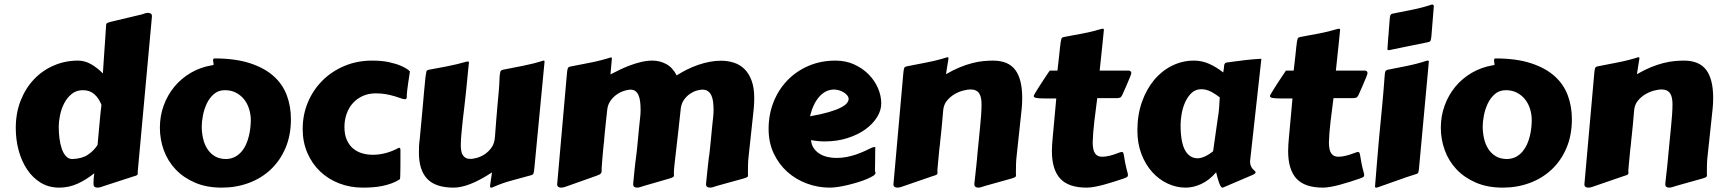

<svg xmlns="http://www.w3.org/2000/svg" viewBox="-20 -817 7727 862"><path d="M428.2 -277.8Q429.7 -293.5 431.4 -310.5Q433.1 -327.6 435.5 -346.2Q424.3 -375.5 403.8 -393.8Q383.3 -412.1 352.5 -412.1Q322.3 -412.1 301.3 -394.8Q280.3 -377.4 267.6 -352.1Q254.9 -326.7 249.3 -298.6Q243.7 -270.5 243.7 -249Q243.7 -222.7 246.8 -196.8Q250 -170.9 257.1 -149.9Q264.2 -128.9 275.9 -116Q287.6 -103 305.2 -103Q348.1 -104.5 375 -122.6Q401.9 -140.6 418 -166.5ZM598.6 -49.3Q598.6 -48.3 598.4 -47.1Q598.1 -45.9 598.1 -44.9Q598.1 -42.5 598.4 -41Q598.6 -39.6 598.6 -38.1Q598.6 -33.7 595.5 -31Q592.3 -28.3 579.1 -24.9L448.2 17.6Q442.9 19.5 434.1 22.5Q425.3 25.4 417 25.4Q410.2 25.4 405 22Q399.9 18.6 399.9 9.3Q399.9 0.5 400.1 -4.9Q400.4 -10.3 400.6 -14.9Q400.9 -19.5 401.6 -24.9Q402.3 -30.3 403.3 -39.1Q366.7 -9.8 327.9 7.8Q289.1 25.4 246.1 25.4Q199.2 25.4 162.8 3.2Q126.5 -19 101.6 -56.4Q76.7 -93.8 63.7 -141.8Q50.8 -189.9 50.8 -242.2Q50.8 -310.1 73 -366Q95.2 -421.9 133.3 -461.7Q171.4 -501.5 222.2 -523.2Q272.9 -544.9 330.1 -544.9Q360.8 -544.9 388.9 -528.8Q417 -512.7 441.9 -487.3Q443.4 -511.2 445.3 -539.3Q447.3 -567.4 449.2 -596.4Q451.2 -625.5 453.1 -653.8Q455.1 -682.1 456.5 -705.6Q456.5 -710 459.7 -712.6Q462.9 -715.3 476.1 -718.8L613.3 -751.5Q618.7 -752.4 627.4 -755.9Q636.2 -759.3 644.5 -759.3Q650.9 -759.3 656.5 -756.3Q662.1 -753.4 662.1 -745.1Q662.1 -744.1 661.9 -741Q661.6 -737.8 661.6 -736.8Z M976.1 25.4Q907.2 25.4 855.2 2.9Q803.2 -19.5 768.1 -56.9Q732.9 -94.2 715.3 -142.8Q697.8 -191.4 697.8 -243.7Q697.8 -295.9 714.8 -343Q731.9 -390.1 762.7 -427.5Q793.5 -464.8 836.4 -490Q879.4 -515.1 931.2 -523.9Q939 -524.4 939 -527.3Q939 -532.7 937.7 -537.4Q936.5 -542 936.5 -545.4Q936.5 -550.8 938.5 -552.7Q940.4 -554.7 942.9 -554.7Q1036.1 -554.7 1101.6 -533.4Q1167 -512.2 1208 -475.6Q1249 -439 1267.6 -389.2Q1286.1 -339.4 1286.1 -282.2Q1286.1 -209.5 1261.7 -152.3Q1237.3 -95.2 1195.1 -55.7Q1152.8 -16.1 1096.4 4.6Q1040 25.4 976.1 25.4ZM885.7 -249Q885.7 -222.7 891.4 -196.8Q897 -170.9 909.9 -149.9Q922.9 -128.9 943.8 -116Q964.8 -103 996.1 -103Q1018.6 -104 1035.4 -113Q1052.2 -122.1 1064.5 -136.5Q1076.7 -150.9 1084.7 -168.9Q1092.8 -187 1097.4 -206.3Q1102.1 -225.6 1104 -244.1Q1106 -262.7 1106 -277.8Q1106 -303.2 1098.4 -327.6Q1090.8 -352.1 1076.2 -370.6Q1061.5 -389.2 1039.8 -400.6Q1018.1 -412.1 989.7 -412.1Q960.4 -412.1 940.4 -394.8Q920.4 -377.4 908.4 -352.1Q896.5 -326.7 891.1 -298.6Q885.7 -270.5 885.7 -249Z M1338.9 -238.3Q1338.9 -302.2 1362.5 -358.2Q1386.2 -414.1 1428 -455.6Q1469.7 -497.1 1526.6 -521Q1583.5 -544.9 1650.4 -544.9Q1695.8 -544.9 1728 -537.6Q1760.3 -530.3 1780.8 -521.2Q1801.3 -512.2 1810.8 -504.6Q1820.3 -497.1 1820.3 -496.6Q1820.3 -493.7 1818.1 -480.2Q1815.9 -466.8 1813.2 -449Q1810.5 -431.2 1808.3 -412.4Q1806.2 -393.6 1806.2 -379.9Q1806.2 -377.4 1804.7 -374.5Q1803.2 -371.6 1796.9 -371.6Q1791 -371.6 1779.8 -375.7Q1768.6 -379.9 1752.2 -384.8Q1735.8 -389.6 1714.6 -393.8Q1693.4 -397.9 1667.5 -397.9Q1635.3 -397.9 1609.4 -386.5Q1583.5 -375 1564.9 -354.7Q1546.4 -334.5 1536.4 -306.6Q1526.4 -278.8 1526.4 -246.6Q1526.4 -212.9 1536.9 -189.2Q1547.4 -165.5 1564.9 -150.6Q1582.5 -135.7 1605.5 -128.9Q1628.4 -122.1 1653.8 -122.1Q1683.1 -122.1 1712.9 -130.1Q1742.7 -138.2 1769 -152.8Q1770 -153.3 1772.9 -153.3Q1775.4 -153.3 1776.6 -150.9Q1777.8 -148.4 1777.8 -141.6Q1777.8 -126 1777.8 -103.8Q1777.8 -81.5 1777.6 -61.3Q1777.3 -41 1776.9 -26.9Q1776.4 -12.7 1775.9 -12.7Q1758.3 -1 1737.8 6.3Q1717.3 13.7 1695.6 18.1Q1673.8 22.5 1651.9 23.9Q1629.9 25.4 1609.4 25.4Q1552.2 25.4 1502.9 6.3Q1453.6 -12.7 1417.2 -47.4Q1380.9 -82 1359.9 -130.6Q1338.9 -179.2 1338.9 -238.3Z M2378.9 -60.5Q2377.4 -44.4 2375 -38.3Q2372.6 -32.2 2364.3 -30.3Q2322.8 -18.6 2277.6 -6.6Q2232.4 5.4 2189.9 24.9Q2188.5 25.4 2185.5 25.4Q2181.6 25.4 2180.9 23.4Q2180.2 21.5 2180.2 19Q2180.2 18.1 2180.4 15.6Q2180.7 13.2 2181.6 6.6Q2182.6 0 2184.3 -11.7Q2186 -23.4 2189 -43Q2134.3 -7.3 2092 9Q2049.8 25.4 2017.1 25.4Q1935.5 25.4 1898.2 -13.9Q1860.8 -53.2 1860.8 -131.3Q1860.8 -145.5 1861.3 -160.4Q1861.8 -175.3 1864.3 -190.9Q1869.6 -248.5 1873.5 -289.8Q1877.4 -331.1 1879.9 -359.9Q1882.3 -388.7 1884 -407Q1885.7 -425.3 1887 -437.5Q1888.2 -449.7 1888.9 -457.8Q1889.6 -465.8 1890.6 -473.6Q1892.6 -489.3 1894.3 -495.6Q1896 -502 1905.3 -503.9Q1928.2 -508.3 1949 -512Q1969.7 -515.6 1990 -519.8Q2010.3 -523.9 2031.2 -528.8Q2052.2 -533.7 2075.7 -540.5Q2076.7 -540.5 2077.6 -540.8Q2078.6 -541 2079.6 -541Q2085.4 -541 2085.4 -537.1V-536.1Q2083.5 -519.5 2082 -504.9Q2080.6 -490.2 2079.1 -474.9Q2077.6 -459.5 2075.9 -441.9Q2074.2 -424.3 2071.8 -401.1Q2069.3 -377.9 2065.9 -347.7Q2062.5 -317.4 2057.6 -277.3Q2054.7 -248 2051.8 -219Q2048.8 -189.9 2048.8 -165Q2048.8 -151.4 2050.8 -139.9Q2052.7 -128.4 2057.9 -120.4Q2063 -112.3 2071.3 -107.9Q2079.6 -103.5 2092.8 -103.5Q2103 -103.5 2120.6 -108.2Q2138.2 -112.8 2155.8 -124.3Q2173.3 -135.7 2186.8 -154.5Q2200.2 -173.3 2202.1 -202.1Q2205.6 -250.5 2208.3 -283Q2210.9 -315.4 2212.9 -337.6Q2214.8 -359.9 2216.3 -375Q2217.8 -390.1 2219 -404.1Q2220.2 -418 2221.2 -433.8Q2222.2 -449.7 2223.1 -473.6Q2224.6 -489.7 2226.8 -495.8Q2229 -502 2237.8 -503.9Q2282.2 -512.7 2328.6 -521.7Q2375 -530.8 2419.4 -544.9Q2423.3 -544.9 2424.1 -543.7Q2424.8 -542.5 2424.8 -540Z M3198.2 17.6Q3192.9 19 3184.1 22.2Q3175.3 25.4 3167 25.4Q3160.2 25.4 3155 22Q3149.9 18.6 3149.9 10.3V7.3Q3153.3 -28.3 3155.8 -50.5Q3158.2 -72.8 3159.7 -86.4Q3161.1 -100.1 3162.1 -107.2Q3163.1 -114.3 3164.1 -120.4Q3165 -126.5 3165.8 -133.8Q3166.5 -141.1 3168 -154.5Q3169.4 -168 3171.6 -190.2Q3173.8 -212.4 3177.2 -248.5Q3179.2 -268.1 3181.4 -287.4Q3183.6 -306.6 3183.6 -322.8Q3183.6 -343.3 3181.4 -360.1Q3179.2 -377 3173.6 -388.9Q3168 -400.9 3158.2 -407.7Q3148.4 -414.6 3133.3 -414.6Q3124 -414.6 3109.1 -410.6Q3094.2 -406.7 3079.1 -396.7Q3064 -386.7 3051.8 -370.4Q3039.6 -354 3036.1 -329.1V-327.1Q3030.3 -271.5 3025.6 -230.7Q3021 -189.9 3017.6 -160.6Q3014.2 -131.3 3012 -111.8Q3009.8 -92.3 3008.3 -78.9Q3006.8 -65.4 3006.1 -56.6Q3005.4 -47.9 3005.4 -40Q3005.4 -36.1 3005.6 -33.4Q3005.9 -30.8 3005.9 -28.8Q3005.9 -24.9 3002.2 -22.2Q2998.5 -19.5 2985.8 -15.6L2871.1 17.6Q2865.7 19 2856.9 22.2Q2848.1 25.4 2839.8 25.4Q2833 25.4 2827.9 22Q2822.8 18.6 2822.8 10.3V7.3Q2826.2 -28.3 2828.4 -50.5Q2830.6 -72.8 2832.3 -86.4Q2834 -100.1 2835 -107.2Q2835.9 -114.3 2836.7 -120.4Q2837.4 -126.5 2838.4 -133.8Q2839.4 -141.1 2840.6 -154.5Q2841.8 -168 2844 -190.2Q2846.2 -212.4 2849.6 -248.5Q2851.6 -268.1 2853.8 -287.4Q2856 -306.6 2856 -322.8Q2856 -343.3 2854 -360.1Q2852.1 -377 2846.9 -388.9Q2841.8 -400.9 2833 -407.7Q2824.2 -414.6 2810.5 -414.6Q2800.8 -414.6 2783.9 -409.7Q2767.1 -404.8 2750.2 -393.6Q2733.4 -382.3 2720.5 -364Q2707.5 -345.7 2705.6 -318.8Q2701.7 -282.7 2699.2 -259.5Q2696.8 -236.3 2695.3 -221.4Q2693.8 -206.5 2693.1 -197.5Q2692.4 -188.5 2691.9 -180.7Q2691.4 -178.7 2690.4 -169.7Q2689.5 -160.6 2688.2 -148.2Q2687 -135.7 2685.8 -121.3Q2684.6 -106.9 2683.6 -94.5Q2682.6 -82 2681.9 -73Q2681.2 -64 2681.2 -62V-53.2Q2681.2 -48.3 2680.7 -44.9Q2680.2 -41.5 2677.7 -38.6Q2675.3 -35.6 2670.7 -33.2Q2666 -30.8 2657.7 -27.8L2529.8 17.6Q2524.4 19.5 2515.6 22.5Q2506.8 25.4 2498.5 25.4Q2491.7 25.4 2486.6 22Q2481.4 18.6 2481.4 10.3L2525.4 -487.8Q2526.9 -503.9 2529.1 -510Q2531.2 -516.1 2540 -518.1Q2584.5 -526.9 2630.9 -535.9Q2677.2 -544.9 2721.7 -559.1Q2725.6 -559.1 2726.3 -557.9Q2727.1 -556.6 2727.1 -554.2L2720.7 -482.9Q2738.8 -492.2 2761.2 -503.2Q2783.7 -514.2 2808.3 -523.4Q2833 -532.7 2858.6 -538.8Q2884.3 -544.9 2908.7 -544.9Q2942.4 -544.9 2970.9 -529.5Q2999.5 -514.2 3018.1 -478.5Q3040 -492.7 3064.7 -504.9Q3089.4 -517.1 3115 -525.9Q3140.6 -534.7 3166.5 -539.6Q3192.4 -544.4 3216.8 -544.4Q3247.6 -544.4 3274.9 -535.6Q3302.2 -526.9 3322.5 -506.8Q3342.8 -486.8 3354.5 -454.8Q3366.2 -422.9 3366.2 -377Q3366.2 -365.2 3365.7 -352.8Q3365.2 -340.3 3363.8 -327.1L3341.3 -118.2Q3338.9 -97.7 3338.4 -80.3Q3337.9 -63 3337.9 -40Q3337.9 -36.1 3338.1 -33.4Q3338.4 -30.8 3338.4 -28.8Q3338.4 -24.4 3334.7 -22Q3331.1 -19.5 3318.4 -15.6Z M3731 -544.9Q3777.3 -544.9 3815.2 -527.6Q3853 -510.3 3880.1 -482.7Q3907.2 -455.1 3921.9 -420.9Q3936.5 -386.7 3936.5 -352.5Q3936.5 -322.3 3918 -291.7Q3899.4 -261.2 3866 -236.8Q3832.5 -212.4 3785.6 -197.3Q3738.8 -182.1 3682.6 -182.1Q3653.3 -182.1 3621.1 -188Q3623 -167 3633.3 -151.9Q3643.6 -136.7 3659.2 -127Q3674.8 -117.2 3694.6 -112.5Q3714.4 -107.9 3735.4 -107.9Q3758.8 -107.9 3780.5 -112.1Q3802.2 -116.2 3822.3 -123Q3842.3 -129.9 3860.8 -138.2Q3879.4 -146.5 3896 -154.8Q3900.4 -155.8 3903.6 -156.5Q3906.7 -157.2 3909.7 -157.2Q3909.7 -157.2 3909.4 -149.4Q3909.2 -141.6 3909.2 -127.4Q3909.2 -113.3 3908.9 -93.3Q3908.7 -73.2 3908.2 -48.8Q3909.7 -46.4 3910.2 -43.9Q3910.6 -41.5 3910.6 -40Q3910.6 -34.2 3899.9 -27.3Q3889.2 -20.5 3871.8 -13.2Q3854.5 -5.9 3832.3 1Q3810.1 7.8 3787.1 13.4Q3764.2 19 3742.7 22.2Q3721.2 25.4 3705.1 25.4Q3652.3 25.4 3602.8 7.1Q3553.2 -11.2 3514.9 -45.4Q3476.6 -79.6 3453.6 -128.4Q3430.7 -177.2 3430.7 -238.3Q3430.7 -302.2 3452.6 -358.2Q3474.6 -414.1 3514.4 -455.6Q3554.2 -497.1 3609.4 -521Q3664.6 -544.9 3731 -544.9ZM3725.1 -415Q3705.1 -415 3688.2 -406.5Q3671.4 -397.9 3657.5 -382.1Q3643.6 -366.2 3633.3 -344Q3623 -321.8 3616.7 -294.9Q3667 -303.7 3700.2 -313.5Q3733.4 -323.2 3753.4 -333.3Q3773.4 -343.3 3781.7 -353.3Q3790 -363.3 3790 -372.6Q3790 -381.3 3783.4 -389.2Q3776.9 -397 3767.1 -402.8Q3757.3 -408.7 3745.8 -411.9Q3734.4 -415 3725.1 -415Z M4402.8 17.6Q4397.5 19 4388.7 22.2Q4379.9 25.4 4371.6 25.4Q4364.7 25.4 4359.6 22Q4354.5 18.6 4354.5 10.3V7.3Q4357.4 -19 4359.4 -37.4Q4361.3 -55.7 4363 -70.6Q4364.7 -85.4 4366 -100.3Q4367.2 -115.2 4369.1 -135Q4371.1 -154.8 4373.8 -181.9Q4376.5 -209 4380.4 -249.5Q4382.8 -274.4 4384.8 -300.3Q4386.7 -326.2 4386.7 -348.1Q4386.7 -362.8 4384.5 -375.2Q4382.3 -387.7 4376.7 -396.7Q4371.1 -405.8 4361.3 -410.6Q4351.6 -415.5 4336.4 -415.5Q4325.2 -415.5 4305.4 -410.6Q4285.6 -405.8 4266.1 -394.5Q4246.6 -383.3 4231.4 -365Q4216.3 -346.7 4214.4 -319.8Q4211.4 -283.7 4209 -258.1Q4206.5 -232.4 4204.6 -214.6Q4202.6 -196.8 4201.4 -185.5Q4200.2 -174.3 4199.7 -166.5Q4199.2 -164.6 4198.2 -155.8Q4197.3 -147 4196 -134.8Q4194.8 -122.6 4193.6 -108.9Q4192.4 -95.2 4191.2 -83Q4189.9 -70.8 4189.2 -62Q4188.5 -53.2 4188.5 -51.3Q4188.5 -47.4 4188.7 -44.7Q4189 -42 4189 -39.6Q4189 -35.6 4185.3 -33Q4181.6 -30.3 4168.9 -26.9L4039.6 17.6Q4034.2 19.5 4025.4 22.5Q4016.6 25.4 4008.3 25.4Q4001.5 25.4 3996.3 22Q3991.2 18.6 3991.2 10.3L4035.6 -488.8Q4037.1 -504.9 4039.3 -511Q4041.5 -517.1 4050.3 -519Q4094.7 -527.8 4141.6 -536.9Q4188.5 -545.9 4232.9 -560.1Q4236.8 -560.1 4237.5 -558.8Q4238.3 -557.6 4238.3 -555.2Q4238.3 -554.2 4238 -552.2Q4237.8 -550.3 4236.6 -543.5Q4235.4 -536.6 4233.2 -522.7Q4231 -508.8 4227.1 -483.9Q4260.7 -503.4 4290.3 -515.4Q4319.8 -527.3 4345.9 -533.9Q4372.1 -540.5 4395 -542.7Q4418 -544.9 4438 -544.9Q4506.8 -544.9 4538.1 -503.2Q4569.3 -461.4 4569.3 -377.9Q4569.3 -366.2 4568.8 -353.8Q4568.4 -341.3 4566.9 -328.1L4544.4 -118.2Q4542 -97.7 4541.5 -80.3Q4541 -63 4541 -40Q4541 -36.1 4541.3 -33.4Q4541.5 -30.8 4541.5 -28.8Q4541.5 -24.4 4537.8 -22Q4534.2 -19.5 4521.5 -15.6Z M4906.2 -376.5Q4899.4 -325.2 4893.3 -274.2Q4887.2 -223.1 4885.7 -178.7Q4885.7 -159.7 4888.7 -147Q4891.6 -134.3 4897.2 -127Q4902.8 -119.6 4910.6 -116.5Q4918.5 -113.3 4928.2 -113.3Q4943.8 -113.3 4962.4 -117.9Q4981 -122.6 4999.5 -129.9Q5005.4 -132.3 5009.5 -133.5Q5013.7 -134.8 5016.6 -134.8Q5021.5 -134.8 5023.2 -130.4Q5024.9 -126 5026.6 -115Q5028.3 -104 5031.7 -85.4Q5035.2 -66.9 5043 -38.6Q5043.5 -36.1 5043.7 -34.4Q5043.9 -32.7 5043.9 -31.2Q5043.9 -24.4 5038.8 -21.5Q5033.7 -18.6 5022 -14.6Q5002 -7.8 4979.7 -0.7Q4957.5 6.3 4935.8 12.2Q4914.1 18.1 4894 21.7Q4874 25.4 4858.9 25.4Q4777.3 25.4 4740 -15.1Q4702.6 -55.7 4702.6 -138.7Q4702.6 -152.8 4703.6 -167.7Q4704.6 -182.6 4706.1 -198.7Q4710.9 -247.6 4714.6 -291.3Q4718.3 -335 4722.2 -375H4670.9Q4644.5 -375 4632.8 -377.2Q4621.1 -379.4 4621.1 -386.2Q4621.1 -388.2 4626 -396.7Q4630.9 -405.3 4638.4 -417.2Q4646 -429.2 4654.8 -442.9Q4663.6 -456.5 4671.6 -468.5Q4679.7 -480.5 4685.5 -489.3Q4691.4 -498 4692.9 -500H4727.5Q4731.9 -537.1 4734.6 -562.3Q4737.3 -587.4 4739 -604Q4740.7 -620.6 4742.2 -629.6Q4743.7 -638.7 4745.4 -643.1Q4747.1 -647.5 4749.8 -648.7Q4752.4 -649.9 4756.8 -650.9Q4778.8 -655.3 4799.3 -658.9Q4819.8 -662.6 4840.3 -666.5Q4860.8 -670.4 4882.1 -675.5Q4903.3 -680.7 4926.3 -687.5Q4927.7 -687.5 4928.2 -687.7Q4928.7 -688 4930.2 -688Q4936 -688 4936 -684.1V-683.1Q4933.6 -656.2 4928.5 -608.4Q4923.3 -560.5 4917 -500H5047.9Q5051.8 -500 5055.4 -497.3Q5059.1 -494.6 5059.1 -488.3Q5059.1 -485.8 5053.2 -470.7Q5047.4 -455.6 5036.6 -431.2L5019 -391.6Q5015.6 -384.3 5012 -380.9Q5008.3 -377.4 4997.1 -376.5Z M5592.8 -98.1Q5592.3 -96.2 5592.3 -94.5Q5592.3 -92.8 5592.3 -91.3Q5592.3 -79.1 5596.2 -71Q5600.1 -63 5604.7 -57.9Q5609.4 -52.7 5613.3 -49.6Q5617.2 -46.4 5617.2 -43.9Q5617.2 -37.1 5602.5 -31.2L5471.2 24.9Q5470.7 25.4 5467.8 25.4Q5463.9 25.4 5460 18.6Q5456.1 11.7 5452.4 1.2Q5448.7 -9.3 5445.6 -21.2Q5442.4 -33.2 5439.9 -43.5Q5409.2 -7.8 5373.5 8.8Q5337.9 25.4 5302.7 25.4Q5261.7 25.4 5222.7 7.3Q5183.6 -10.7 5153.3 -44.2Q5123 -77.6 5104.7 -125Q5086.4 -172.4 5086.4 -231.4Q5086.4 -301.3 5106.7 -358.9Q5127 -416.5 5161.6 -458Q5196.3 -499.5 5242.4 -522.2Q5288.6 -544.9 5340.3 -544.9Q5377 -544.9 5409.7 -530Q5442.4 -515.1 5471.7 -491.7Q5474.6 -506.3 5475.1 -515.1Q5475.6 -523.9 5477.3 -528.8Q5479 -533.7 5483.9 -535.4Q5488.8 -537.1 5500 -538.1Q5535.2 -543 5570.1 -547.1Q5605 -551.3 5643.1 -553.2ZM5446.8 -282.2Q5451.7 -310.1 5453.4 -334.7Q5455.1 -359.4 5456.1 -379.9Q5448.2 -385.7 5439.2 -392.1Q5430.2 -398.4 5419.7 -404.1Q5409.2 -409.7 5397.7 -413.1Q5386.2 -416.5 5373.5 -416.5Q5347.2 -416.5 5329.3 -399.4Q5311.5 -382.3 5300.5 -357.4Q5289.6 -332.5 5284.9 -304.7Q5280.3 -276.9 5280.3 -255.4Q5280.3 -178.2 5300.5 -142.3Q5320.8 -106.4 5356.9 -106.4Q5371.6 -106.4 5389.6 -114.7Q5407.7 -123 5426.3 -137.7Z M5966.8 -376.5Q5960 -325.2 5953.9 -274.2Q5947.8 -223.1 5946.3 -178.7Q5946.3 -159.7 5949.2 -147Q5952.1 -134.3 5957.8 -127Q5963.4 -119.6 5971.2 -116.5Q5979 -113.3 5988.8 -113.3Q6004.4 -113.3 6022.9 -117.9Q6041.5 -122.6 6060.1 -129.9Q6065.9 -132.3 6070.1 -133.5Q6074.2 -134.8 6077.1 -134.8Q6082 -134.8 6083.7 -130.4Q6085.4 -126 6087.2 -115Q6088.9 -104 6092.3 -85.4Q6095.7 -66.9 6103.5 -38.6Q6104 -36.1 6104.2 -34.4Q6104.5 -32.7 6104.5 -31.2Q6104.5 -24.4 6099.4 -21.5Q6094.2 -18.6 6082.5 -14.6Q6062.5 -7.8 6040.3 -0.7Q6018.1 6.3 5996.3 12.2Q5974.6 18.1 5954.6 21.7Q5934.6 25.4 5919.4 25.4Q5837.9 25.4 5800.5 -15.1Q5763.2 -55.7 5763.2 -138.7Q5763.2 -152.8 5764.2 -167.7Q5765.1 -182.6 5766.6 -198.7Q5771.5 -247.6 5775.1 -291.3Q5778.8 -335 5782.7 -375H5731.4Q5705.1 -375 5693.4 -377.2Q5681.6 -379.4 5681.6 -386.2Q5681.6 -388.2 5686.5 -396.7Q5691.4 -405.3 5699 -417.2Q5706.5 -429.2 5715.3 -442.9Q5724.1 -456.5 5732.2 -468.5Q5740.2 -480.5 5746.1 -489.3Q5752 -498 5753.4 -500H5788.1Q5792.5 -537.1 5795.2 -562.3Q5797.9 -587.4 5799.6 -604Q5801.3 -620.6 5802.7 -629.6Q5804.2 -638.7 5805.9 -643.1Q5807.6 -647.5 5810.3 -648.7Q5813 -649.9 5817.4 -650.9Q5839.4 -655.3 5859.9 -658.9Q5880.4 -662.6 5900.9 -666.5Q5921.4 -670.4 5942.6 -675.5Q5963.9 -680.7 5986.8 -687.5Q5988.3 -687.5 5988.8 -687.7Q5989.3 -688 5990.7 -688Q5996.6 -688 5996.6 -684.1V-683.1Q5994.1 -656.2 5989 -608.4Q5983.9 -560.5 5977.5 -500H6108.4Q6112.3 -500 6116 -497.3Q6119.6 -494.6 6119.6 -488.3Q6119.6 -485.8 6113.8 -470.7Q6107.9 -455.6 6097.2 -431.2L6079.6 -391.6Q6076.2 -384.3 6072.5 -380.9Q6068.8 -377.4 6057.6 -376.5Z M6172.4 -207Q6178.7 -273.9 6185.1 -339.4Q6191.4 -404.8 6196.3 -473.6Q6197.3 -489.7 6199.5 -495.8Q6201.7 -502 6210.4 -503.9Q6252 -512.2 6297.4 -521.2Q6342.8 -530.3 6385.3 -544.4Q6386.7 -544.9 6389.6 -544.9Q6395 -544.9 6395 -541L6351.1 -65.4Q6349.6 -49.3 6347.7 -43.2Q6345.7 -37.1 6336.9 -35.2Q6295.4 -22.5 6252.9 -6.8Q6210.4 8.8 6163.1 24.9Q6161.6 25.4 6158.7 25.4Q6153.3 25.4 6153.3 20.5Q6153.3 20 6154.3 7.3Q6155.3 -5.4 6157 -25.4Q6158.7 -45.4 6160.6 -70.3Q6162.6 -95.2 6164.8 -120.1Q6167 -145 6168.9 -168Q6170.9 -190.9 6172.4 -207ZM6209 -596.7Q6210.4 -617.7 6211.2 -628.9Q6211.9 -640.1 6212.4 -645.8Q6212.9 -651.4 6212.9 -652.8Q6212.9 -654.3 6213.1 -655Q6213.4 -655.8 6213.6 -658Q6213.9 -660.2 6214.4 -667.2Q6214.8 -674.3 6215.8 -688Q6216.8 -701.7 6218.8 -725.6Q6219.7 -741.7 6221.9 -747.8Q6224.1 -753.9 6232.9 -755.9Q6274.4 -764.2 6319.8 -773.2Q6365.2 -782.2 6407.7 -796.4Q6409.2 -796.9 6412.1 -796.9Q6413.6 -793.9 6416 -793L6417.5 -792L6406.7 -658.2Q6405.3 -642.1 6403.1 -635.7Q6400.9 -629.4 6392.6 -627.9Q6351.1 -620.1 6308.6 -610.8Q6266.1 -601.6 6218.8 -592.3Q6217.3 -591.8 6214.4 -591.8Q6209 -591.8 6209 -596.7Z M6727.1 25.4Q6658.2 25.4 6606.2 2.9Q6554.2 -19.5 6519 -56.9Q6483.9 -94.2 6466.3 -142.8Q6448.7 -191.4 6448.7 -243.7Q6448.7 -295.9 6465.8 -343Q6482.9 -390.1 6513.7 -427.5Q6544.4 -464.8 6587.4 -490Q6630.4 -515.1 6682.1 -523.9Q6689.9 -524.4 6689.9 -527.3Q6689.9 -532.7 6688.7 -537.4Q6687.5 -542 6687.5 -545.4Q6687.5 -550.8 6689.5 -552.7Q6691.4 -554.7 6693.8 -554.7Q6787.1 -554.7 6852.5 -533.4Q6918 -512.2 6959 -475.6Q7000 -439 7018.6 -389.2Q7037.1 -339.4 7037.1 -282.2Q7037.1 -209.5 7012.7 -152.3Q6988.3 -95.2 6946 -55.7Q6903.8 -16.1 6847.4 4.6Q6791 25.4 6727.1 25.4ZM6636.7 -249Q6636.7 -222.7 6642.3 -196.8Q6647.9 -170.9 6660.9 -149.9Q6673.8 -128.9 6694.8 -116Q6715.8 -103 6747.1 -103Q6769.5 -104 6786.4 -113Q6803.2 -122.1 6815.4 -136.5Q6827.6 -150.9 6835.7 -168.9Q6843.8 -187 6848.4 -206.3Q6853 -225.6 6855 -244.1Q6856.9 -262.7 6856.9 -277.8Q6856.9 -303.2 6849.4 -327.6Q6841.8 -352.1 6827.1 -370.6Q6812.5 -389.2 6790.8 -400.6Q6769 -412.1 6740.7 -412.1Q6711.4 -412.1 6691.4 -394.8Q6671.4 -377.4 6659.4 -352.1Q6647.5 -326.7 6642.1 -298.6Q6636.7 -270.5 6636.7 -249Z M7504.9 17.6Q7499.5 19 7490.7 22.2Q7481.9 25.4 7473.6 25.4Q7466.8 25.4 7461.7 22Q7456.5 18.6 7456.5 10.3V7.3Q7459.5 -19 7461.4 -37.4Q7463.4 -55.7 7465.1 -70.6Q7466.8 -85.4 7468 -100.3Q7469.2 -115.2 7471.2 -135Q7473.1 -154.8 7475.8 -181.9Q7478.5 -209 7482.4 -249.5Q7484.9 -274.4 7486.8 -300.3Q7488.8 -326.2 7488.8 -348.1Q7488.8 -362.8 7486.6 -375.2Q7484.4 -387.7 7478.8 -396.7Q7473.1 -405.8 7463.4 -410.6Q7453.6 -415.5 7438.5 -415.5Q7427.2 -415.5 7407.5 -410.6Q7387.7 -405.8 7368.2 -394.5Q7348.6 -383.3 7333.5 -365Q7318.4 -346.7 7316.4 -319.8Q7313.5 -283.7 7311 -258.1Q7308.6 -232.4 7306.6 -214.6Q7304.7 -196.8 7303.5 -185.5Q7302.2 -174.3 7301.8 -166.5Q7301.3 -164.6 7300.3 -155.8Q7299.3 -147 7298.1 -134.8Q7296.9 -122.6 7295.7 -108.9Q7294.4 -95.2 7293.2 -83Q7292 -70.8 7291.3 -62Q7290.5 -53.2 7290.5 -51.3Q7290.5 -47.4 7290.8 -44.7Q7291 -42 7291 -39.6Q7291 -35.6 7287.4 -33Q7283.7 -30.3 7271 -26.9L7141.6 17.6Q7136.2 19.5 7127.4 22.5Q7118.7 25.4 7110.4 25.4Q7103.5 25.4 7098.4 22Q7093.3 18.6 7093.3 10.3L7137.7 -488.8Q7139.2 -504.9 7141.4 -511Q7143.6 -517.1 7152.3 -519Q7196.8 -527.8 7243.7 -536.9Q7290.5 -545.9 7335 -560.1Q7338.9 -560.1 7339.6 -558.8Q7340.3 -557.6 7340.3 -555.2Q7340.3 -554.2 7340.1 -552.2Q7339.8 -550.3 7338.6 -543.5Q7337.4 -536.6 7335.2 -522.7Q7333 -508.8 7329.1 -483.9Q7362.8 -503.4 7392.3 -515.4Q7421.9 -527.3 7448 -533.9Q7474.1 -540.5 7497.1 -542.7Q7520 -544.9 7540 -544.9Q7608.9 -544.9 7640.1 -503.2Q7671.4 -461.4 7671.4 -377.9Q7671.4 -366.2 7670.9 -353.8Q7670.4 -341.3 7668.9 -328.1L7646.5 -118.2Q7644 -97.7 7643.6 -80.3Q7643.1 -63 7643.1 -40Q7643.1 -36.1 7643.3 -33.4Q7643.6 -30.8 7643.6 -28.8Q7643.6 -24.4 7639.9 -22Q7636.2 -19.5 7623.5 -15.6Z"/></svg>

Font: Carter One
Style: Regular
Weight: 400
Designer: vernon adams
Foundry: vernon adams
Version: Version 1.000